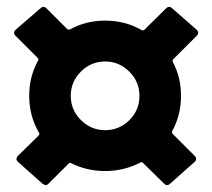

<svg xmlns="http://www.w3.org/2000/svg" viewBox="-20 -582 618 559"><path d="M187 -107Q183 -109 180 -106L121 -47Q117 -43 113 -43Q110 -43 104 -47L32 -111Q28 -115 28 -119Q28 -124 32 -128L93 -188Q96 -191 94 -195Q65 -244 65 -303Q65 -359 91 -406Q93 -411 90 -413L25 -478Q21 -482 21 -487Q21 -491 25 -495L98 -558Q102 -562 107 -562Q111 -562 115 -558L176 -497Q179 -495 183 -496Q230 -522 286 -522Q345 -522 393 -494Q398 -493 400 -495L464 -558Q468 -562 472 -562Q477 -562 481 -558L553 -495Q557 -491 557 -487Q557 -482 553 -478L484 -409Q482 -407 483 -402Q507 -357 507 -303Q507 -246 481 -200Q480 -196 482 -193L547 -128Q551 -124 551 -119Q551 -115 547 -111L475 -47Q471 -43 466 -43Q462 -43 458 -47L396 -108Q394 -111 389 -109Q341 -84 286 -84Q233 -84 187 -107ZM286 -203Q327 -203 356.5 -232Q386 -261 386 -303Q386 -344 356.5 -373.5Q327 -403 286 -403Q245 -403 215.5 -373.5Q186 -344 186 -303Q186 -262 215.5 -232.5Q245 -203 286 -203Z"/></svg>

Font: Barlow Condensed
Style: Bold
Weight: 700
Width: 3
Designer: Jeremy Tribby
Foundry: Tribby Type
Version: Version 1.500